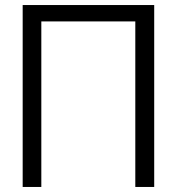

<svg xmlns="http://www.w3.org/2000/svg" viewBox="-20 -742 702 762"><path d="M144 -722V-676V-722H70V0H144V-657H517V-722ZM592 -722H517V0H592Z"/></svg>

Font: Perun Light
Style: Regular
Weight: 300
Foundry: Copyright (c) Stefan Peev, Context Ltd, 2016
Version: Version 1.089